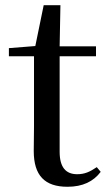

<svg xmlns="http://www.w3.org/2000/svg" viewBox="-20 -699 415 734"><path d="M238 15C296 15 337 -5 365 -42L350 -60C323 -42 304 -33 275 -33C232 -33 208 -59 208 -119V-484H347V-522H208L211 -679H147L115 -523L14 -515V-484H110V-215C110 -178 109 -155 109 -122C109 -28 151 15 238 15Z"/></svg>

Font: Noto Serif CJK SC Medium
Style: Regular
Weight: 500
Designer: Ryoko NISHIZUKA 西塚涼子 (kana & ideographs); Frank Grießhammer (Latin, Greek & Cyrillic); Wenlong ZHANG 张文龙 (bopomofo); San
Foundry: Adobe
Version: Version 2.001;hotconv 1.1.0;makeotfexe 2.6.0